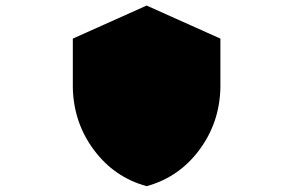

<svg xmlns="http://www.w3.org/2000/svg" viewBox="-20 -840 1040 681"><path d="M761.7 -703.1Q761.7 -659.2 761.7 -528.3Q758.8 -404.3 686.5 -307.6Q614.3 -210.9 500 -179.7Q385.7 -210.9 313.5 -307.6Q241.2 -404.3 238.3 -528.3Q238.3 -586.9 238.3 -703.1Q303.7 -732.4 500 -820.3Q565.4 -791 761.7 -703.1Z"/></svg>

Font: LetsEatIcons
Style: Regular
Weight: 400
Designer: Swedish Technologies
Foundry: Swedish Technologies
Version: Version 1.26.0